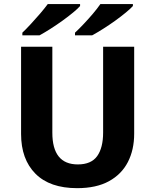

<svg xmlns="http://www.w3.org/2000/svg" viewBox="-20 -931 776 960"><path d="M650.9 -697.3V-262.7Q650.9 -182.1 619.4 -120.8Q587.9 -59.6 524.7 -24.9Q461.4 9.8 365.7 9.8Q229 9.8 157.2 -62.5Q85.4 -134.8 85.4 -261.2V-697.3H241.7V-267.6Q241.7 -108.9 369.1 -108.9Q436 -108.9 465.8 -150.4Q495.6 -191.9 495.6 -268.6V-697.3ZM644.5 -910.6V-900.9Q633.3 -888.2 609.6 -868.7Q585.9 -849.1 556.2 -827.6Q526.4 -806.2 495.8 -786.9Q465.3 -767.6 440.9 -754.4H355V-767.6Q375 -786.1 398.7 -811.3Q422.4 -836.4 444.6 -862.5Q466.8 -888.7 481.9 -910.6ZM380.4 -910.6V-900.9Q369.6 -888.2 345.9 -868.7Q322.3 -849.1 292.5 -827.6Q262.7 -806.2 232.4 -786.9Q202.1 -767.6 177.7 -754.4H91.8V-767.6Q111.3 -786.1 134.5 -811.3Q157.7 -836.4 180.2 -862.5Q202.6 -888.7 218.8 -910.6Z"/></svg>

Font: Lunasima
Style: Bold
Weight: 700
Designer: The DocRepair Project, Monotype Design Team
Foundry: Google
Version: Version 2.009